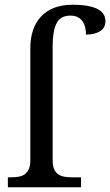

<svg xmlns="http://www.w3.org/2000/svg" viewBox="-20 -790 465 810"><path d="M13.2 0V-42H25.9Q43 -42 57.9 -44.4Q72.8 -46.9 83.7 -54.4Q94.7 -62 101.3 -76.2Q107.9 -90.3 107.9 -113.8V-585.9Q107.9 -630.9 120.1 -665Q132.3 -699.2 155.5 -722.7Q178.7 -746.1 211.4 -758.1Q244.1 -770 285.2 -770Q324.2 -770 350.8 -764.9Q377.4 -759.8 394 -750.5Q410.6 -741.2 417.7 -728.5Q424.8 -715.8 424.8 -700.2Q424.8 -672.9 402.1 -658.4Q379.4 -644 342.8 -644Q342.8 -659.2 339.6 -673.6Q336.4 -688 328.9 -699.2Q321.3 -710.4 308.6 -717.3Q295.9 -724.1 276.9 -724.1Q234.4 -724.1 218.3 -691.2Q202.1 -658.2 202.1 -595.2V-113.8Q202.1 -90.3 208.5 -76.2Q214.8 -62 226.1 -54.4Q237.3 -46.9 252.2 -44.4Q267.1 -42 284.2 -42H321.8V0Z"/></svg>

Font: Droid-TTFautohint Serif
Style: Regular
Weight: 400
Foundry: Ascender Corporation
Version: Version 1.00; ttfautohint (v1.00rc1.4-1a1c-dirty) -l 8 -r 50